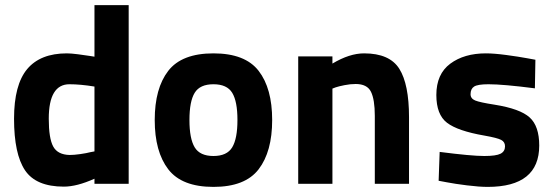

<svg xmlns="http://www.w3.org/2000/svg" viewBox="-20 -720 2179 752"><path d="M484 -700V0H350V-20Q281 11 230 11Q121 11 78 -53Q35 -117 35 -255Q35 -388 86.5 -449.5Q138 -511 242 -511Q258 -511 285 -507.5Q312 -504 331 -501L350 -498V-700ZM253 -113Q270 -113 294.5 -116.5Q319 -120 334 -124L350 -127V-381Q295 -390 252 -390Q171 -390 171 -255Q171 -178 188.5 -146Q206 -114 253 -113Z M639 -442.5Q692 -511 816 -511Q940 -511 993 -442.5Q1046 -374 1046 -250Q1046 -126 993 -57Q940 12 816 12Q692 12 639 -57Q586 -126 586 -250Q586 -374 639 -442.5ZM742.5 -143Q763 -109 816 -109Q869 -109 889.5 -143Q910 -177 910 -250Q910 -323 889.5 -356.5Q869 -390 816 -390Q763 -390 742.5 -356.5Q722 -323 722 -250Q722 -177 742.5 -143Z M1282 0H1148V-499H1282V-471Q1349 -511 1406 -511Q1506 -511 1544 -450.5Q1582 -390 1582 -261V0H1448V-266Q1448 -330 1433 -360.5Q1418 -391 1373 -391Q1352 -391 1329.5 -386.5Q1307 -382 1295 -378L1282 -373Z M2077 -486 2075 -374Q1951 -390 1893 -390Q1851 -390 1837 -381Q1823 -372 1823 -351Q1823 -334 1841 -326.5Q1859 -319 1917 -310Q2017 -294 2054.5 -260Q2092 -226 2092 -150Q2092 12 1890 12Q1857 12 1809 6Q1761 0 1730 -6L1698 -12L1702 -125Q1826 -109 1877 -109Q1923 -109 1940.5 -118Q1958 -127 1958 -147Q1958 -164 1943 -172Q1928 -180 1877 -189Q1773 -207 1731 -239Q1689 -271 1689 -348Q1689 -430 1743.5 -470.5Q1798 -511 1883 -511Q1915 -511 1963.5 -504.5Q2012 -498 2044 -492Z"/></svg>

Font: TypoPRO Titillium Text
Style: 999 wt
Weight: 900
Designer: Accademia di Belle Arti di Urbino and others
Foundry: Accademia di Belle Arti di Urbino and others.
Version: Version 25.000